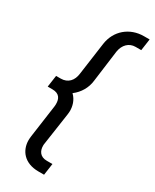

<svg xmlns="http://www.w3.org/2000/svg" viewBox="-225 -802 806 1000"><g transform="rotate(30 178.5 -302.5)"><path d="M233 140 243 70H209C168 70 153 42 153 12C153 8 153 4 154 -1L182 -192C183 -200 184 -208 184 -215C184 -241 177 -275 149 -302C186 -330 209 -370 214 -414L239 -604C246 -647 274 -675 313 -675H347L357 -745H323C238 -745 171 -689 159 -604L132 -410C127 -366 101 -337 58 -337H30L20 -267H48C92 -267 103 -240 103 -211C103 -206 103 -200 102 -194L75 -1C74 8 73 16 73 24C73 86 114 140 199 140Z"/></g></svg>

Font: Plus Jakarta Sans
Style: Italic
Weight: 400
Italic angle: -8°
Designer: Gumpita Rahayu
Foundry: Tokotype
Version: Version 2.071;gftools[0.9.30]